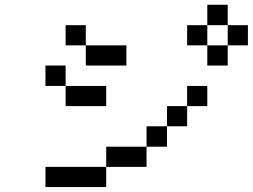

<svg xmlns="http://www.w3.org/2000/svg" viewBox="-20 -796 1040 790"><path d="M750 -609.4V-692.4H833V-609.4ZM250 -609.4V-692.4H333V-609.4ZM167 -442.4V-526.4H250V-442.4ZM167 -26.4V-109.4H417V-26.4ZM833 -609.4H917V-526.4H833ZM917 -609.4V-692.4H833V-776.4H917V-692.4H1000V-609.4ZM333 -609.4H500V-526.4H333ZM250 -442.4H417V-359.4H250ZM750 -359.4V-276.4H667V-192.4H583V-109.4H417V-192.4H583V-276.4H667V-359.4ZM750 -359.4V-442.4H833V-359.4Z"/></svg>

Font: KH Dot Kodenmachou 12
Style: Regular
Weight: 400
Designer: Original version for X68000 by Keitarou Hiraki (http://hp.vector.co.jp/authors/VA000874/) / TrueType conversion by Homem
Version: Version 1.00.20150527